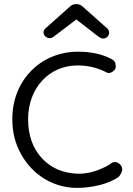

<svg xmlns="http://www.w3.org/2000/svg" viewBox="-20 -900 648 936"><path d="M222 -714C229 -714 235 -716 240 -720L352 -805L462 -720C470 -715 477 -712 483 -712C500 -712 512 -726 512 -741C512 -750 508 -757 501 -763L384 -867C375 -876 365 -880 352 -880C339 -880 329 -876 320 -867L203 -763C196 -757 192 -750 192 -742C192 -727 207 -714 222 -714ZM558 -37C570 -51 576 -64 576 -75C576 -92 558 -110 541 -110C534 -110 527 -108 522 -104C507 -92 484 -81 455 -70C426 -59 395 -53 363 -53C288 -55 229 -80 184 -129C139 -178 117 -241 117 -320C117 -468 217 -581 358 -581C411 -581 459 -569 501 -546C504 -545 508 -544 511 -544C521 -544 534 -552 541 -563C545 -567 544 -575 544 -579C544 -595 537 -606 522 -613C478 -636 424 -648 360 -648C180 -648 40 -510 40 -320C40 -256 54 -199 83 -148C139 -47 240 16 357 16C392 16 429 11 467 2C504 -8 535 -21 558 -37Z"/></svg>

Font: Dongle Light
Style: Regular
Weight: 300
Designer: Yanghee Ryu
Foundry: Yanghee Ryu
Version: Version 2.000